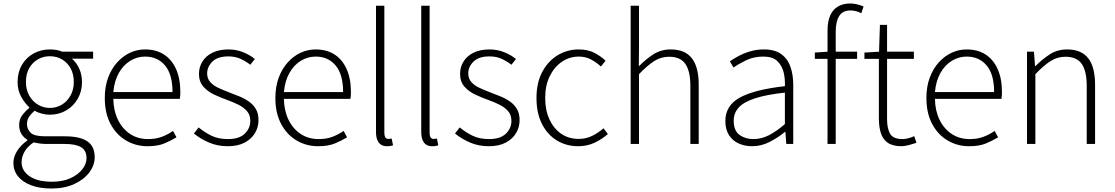

<svg xmlns="http://www.w3.org/2000/svg" viewBox="-20 -827 6404 1103"><path d="M275 256Q208 256 159 237.5Q110 219 83.5 186Q57 153 57 109Q57 74 78.5 40Q100 6 137 -20V-24Q117 -36 103.5 -57Q90 -78 90 -109Q90 -144 110.5 -169Q131 -194 148 -207V-211Q123 -233 102 -270.5Q81 -308 81 -356Q81 -411 105.5 -453.5Q130 -496 172.5 -519.5Q215 -543 266 -543Q289 -543 307 -539.5Q325 -536 337 -530H515V-490H393Q419 -468 435 -433Q451 -398 451 -355Q451 -302 426.5 -259.5Q402 -217 360 -192.5Q318 -168 266 -168Q245 -168 221 -174Q197 -180 179 -191Q162 -177 148.5 -158.5Q135 -140 135 -114Q135 -85 156 -64.5Q177 -44 237 -44H351Q440 -44 482 -15Q524 14 524 76Q524 122 493.5 163Q463 204 407 230Q351 256 275 256ZM266 -207Q304 -207 335 -225.5Q366 -244 385 -278Q404 -312 404 -356Q404 -401 385.5 -434.5Q367 -468 336 -486Q305 -504 266 -504Q229 -504 197.5 -486Q166 -468 147.5 -435Q129 -402 129 -356Q129 -312 148 -278Q167 -244 198.5 -225.5Q230 -207 266 -207ZM279 217Q340 217 384 197Q428 177 452.5 146Q477 115 477 82Q477 37 445.5 18.5Q414 0 353 0H239Q231 0 213 -2Q195 -4 173 -9Q136 16 120 46Q104 76 104 104Q104 154 150 185.5Q196 217 279 217Z M827 13Q760 13 704 -20Q648 -53 615 -115Q582 -177 582 -264Q582 -329 601 -380.5Q620 -432 653 -468.5Q686 -505 727 -524Q768 -543 813 -543Q876 -543 921 -514.5Q966 -486 991 -431Q1016 -376 1016 -298Q1016 -289 1015.5 -279.5Q1015 -270 1013 -259H631Q632 -192 657 -140Q682 -88 726.5 -58Q771 -28 831 -28Q875 -28 909.5 -41Q944 -54 974 -75L994 -38Q962 -19 924 -3Q886 13 827 13ZM631 -298H971Q971 -400 928 -451Q885 -502 813 -502Q768 -502 728.5 -478Q689 -454 663 -408.5Q637 -363 631 -298Z M1288 13Q1229 13 1179.5 -8.5Q1130 -30 1094 -60L1121 -95Q1155 -67 1194.5 -47.5Q1234 -28 1290 -28Q1354 -28 1386 -59Q1418 -90 1418 -133Q1418 -167 1398.5 -189Q1379 -211 1348.5 -226Q1318 -241 1287 -252Q1248 -266 1210.5 -283.5Q1173 -301 1148 -329.5Q1123 -358 1123 -403Q1123 -441 1142.5 -473Q1162 -505 1200 -524Q1238 -543 1293 -543Q1336 -543 1375.5 -527.5Q1415 -512 1444 -488L1418 -455Q1392 -475 1362 -489Q1332 -503 1292 -503Q1230 -503 1200 -473Q1170 -443 1170 -405Q1170 -376 1187.5 -356Q1205 -336 1233 -323Q1261 -310 1292 -298Q1324 -286 1354.5 -273.5Q1385 -261 1410 -243.5Q1435 -226 1450 -200.5Q1465 -175 1465 -136Q1465 -96 1444.5 -62Q1424 -28 1385 -7.5Q1346 13 1288 13Z M1807 13Q1740 13 1684 -20Q1628 -53 1595 -115Q1562 -177 1562 -264Q1562 -329 1581 -380.5Q1600 -432 1633 -468.5Q1666 -505 1707 -524Q1748 -543 1793 -543Q1856 -543 1901 -514.5Q1946 -486 1971 -431Q1996 -376 1996 -298Q1996 -289 1995.5 -279.5Q1995 -270 1993 -259H1611Q1612 -192 1637 -140Q1662 -88 1706.5 -58Q1751 -28 1811 -28Q1855 -28 1889.5 -41Q1924 -54 1954 -75L1974 -38Q1942 -19 1904 -3Q1866 13 1807 13ZM1611 -298H1951Q1951 -400 1908 -451Q1865 -502 1793 -502Q1748 -502 1708.5 -478Q1669 -454 1643 -408.5Q1617 -363 1611 -298Z M2203 13Q2182 13 2168.5 4Q2155 -5 2147.5 -23Q2140 -41 2140 -69V-794H2188V-63Q2188 -46 2194 -37.5Q2200 -29 2210 -29Q2214 -29 2218 -29.5Q2222 -30 2230 -31L2238 8Q2230 10 2223 11.5Q2216 13 2203 13Z M2463 13Q2442 13 2428.5 4Q2415 -5 2407.5 -23Q2400 -41 2400 -69V-794H2448V-63Q2448 -46 2454 -37.5Q2460 -29 2470 -29Q2474 -29 2478 -29.5Q2482 -30 2490 -31L2498 8Q2490 10 2483 11.5Q2476 13 2463 13Z M2788 13Q2729 13 2679.5 -8.5Q2630 -30 2594 -60L2621 -95Q2655 -67 2694.5 -47.5Q2734 -28 2790 -28Q2854 -28 2886 -59Q2918 -90 2918 -133Q2918 -167 2898.5 -189Q2879 -211 2848.5 -226Q2818 -241 2787 -252Q2748 -266 2710.5 -283.5Q2673 -301 2648 -329.5Q2623 -358 2623 -403Q2623 -441 2642.5 -473Q2662 -505 2700 -524Q2738 -543 2793 -543Q2836 -543 2875.5 -527.5Q2915 -512 2944 -488L2918 -455Q2892 -475 2862 -489Q2832 -503 2792 -503Q2730 -503 2700 -473Q2670 -443 2670 -405Q2670 -376 2687.5 -356Q2705 -336 2733 -323Q2761 -310 2792 -298Q2824 -286 2854.5 -273.5Q2885 -261 2910 -243.5Q2935 -226 2950 -200.5Q2965 -175 2965 -136Q2965 -96 2944.5 -62Q2924 -28 2885 -7.5Q2846 13 2788 13Z M3302 13Q3234 13 3180 -19.5Q3126 -52 3094 -114Q3062 -176 3062 -264Q3062 -353 3096 -415.5Q3130 -478 3185 -510.5Q3240 -543 3304 -543Q3358 -543 3395.5 -523Q3433 -503 3459 -478L3432 -445Q3406 -469 3375 -485.5Q3344 -502 3305 -502Q3251 -502 3207 -471.5Q3163 -441 3137.5 -388Q3112 -335 3112 -264Q3112 -194 3136.5 -141Q3161 -88 3204 -58.5Q3247 -29 3305 -29Q3347 -29 3383 -47Q3419 -65 3447 -90L3472 -57Q3438 -27 3395.5 -7Q3353 13 3302 13Z M3603 0V-794H3651V-564L3650 -446Q3691 -488 3734.5 -515.5Q3778 -543 3833 -543Q3915 -543 3954.5 -492.5Q3994 -442 3994 -340V0H3946V-334Q3946 -418 3917.5 -459.5Q3889 -501 3824 -501Q3777 -501 3738 -476Q3699 -451 3651 -401V0Z M4301 13Q4259 13 4224 -2.5Q4189 -18 4168 -50.5Q4147 -83 4147 -132Q4147 -220 4229.5 -266Q4312 -312 4489 -332Q4491 -374 4481.5 -412.5Q4472 -451 4445 -476.5Q4418 -502 4365 -502Q4310 -502 4266 -480.5Q4222 -459 4194 -439L4173 -475Q4192 -488 4221 -504Q4250 -520 4288 -531.5Q4326 -543 4369 -543Q4432 -543 4469 -515.5Q4506 -488 4521.5 -442Q4537 -396 4537 -340V0H4497L4492 -69H4489Q4449 -36 4401 -11.5Q4353 13 4301 13ZM4308 -28Q4354 -28 4397 -50Q4440 -72 4489 -114V-295Q4380 -283 4315.5 -261.5Q4251 -240 4223 -208.5Q4195 -177 4195 -134Q4195 -76 4228.5 -52Q4262 -28 4308 -28Z M4734 0V-650Q4734 -703 4749 -737.5Q4764 -772 4793.5 -789.5Q4823 -807 4864 -807Q4882 -807 4902 -802.5Q4922 -798 4941 -790L4928 -751Q4897 -767 4865 -767Q4821 -767 4801 -735Q4781 -703 4781 -646V0ZM4661 -489V-525L4735 -530H4904V-489Z M5159 13Q5109 13 5080.5 -6.5Q5052 -26 5040.5 -62Q5029 -98 5029 -146V-489H4946V-525L5030 -530L5035 -684H5076V-530H5230V-489H5076V-141Q5076 -91 5093 -59.5Q5110 -28 5166 -28Q5181 -28 5199.5 -33Q5218 -38 5232 -45L5245 -7Q5222 1 5199 7Q5176 13 5159 13Z M5547 13Q5480 13 5424 -20Q5368 -53 5335 -115Q5302 -177 5302 -264Q5302 -329 5321 -380.5Q5340 -432 5373 -468.5Q5406 -505 5447 -524Q5488 -543 5533 -543Q5596 -543 5641 -514.5Q5686 -486 5711 -431Q5736 -376 5736 -298Q5736 -289 5735.5 -279.5Q5735 -270 5733 -259H5351Q5352 -192 5377 -140Q5402 -88 5446.5 -58Q5491 -28 5551 -28Q5595 -28 5629.5 -41Q5664 -54 5694 -75L5714 -38Q5682 -19 5644 -3Q5606 13 5547 13ZM5351 -298H5691Q5691 -400 5648 -451Q5605 -502 5533 -502Q5488 -502 5448.5 -478Q5409 -454 5383 -408.5Q5357 -363 5351 -298Z M5880 0V-530H5920L5926 -447H5928Q5969 -488 6012 -515.5Q6055 -543 6110 -543Q6192 -543 6231.5 -492.5Q6271 -442 6271 -340V0H6223V-334Q6223 -418 6194.5 -459.5Q6166 -501 6101 -501Q6054 -501 6015 -476Q5976 -451 5928 -401V0Z"/></svg>

Font: Noto Sans TC ExtraLight
Style: Regular
Weight: 250
Designer: Ryoko NISHIZUKA  (kana, bopomofo & ideographs); Paul D. Hunt (Latin, Greek & Cyrillic); Sandoll Communications , Soo-you
Foundry: Adobe
Version: Version 2.004-H2;hotconv 1.0.118;makeotfexe 2.5.65603